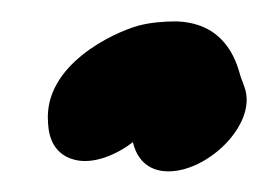

<svg xmlns="http://www.w3.org/2000/svg" viewBox="-20 -140 256 184"><path d="M107.4 -3.8C111 12.4 121.6 23 138.2 24.1C177.1 26.9 227.3 -20.7 214.3 -56.5L210.5 -66.9C205.8 -84.9 193.9 -117.2 150.8 -119.4C150.8 -119.4 149.7 -119.5 148.5 -119.5C136.6 -119.5 123.1 -118.3 112.2 -115.3C88.6 -108.6 22 -77.9 26 -23C26.4 -17.1 26.8 7 51.8 13.2C70.1 17.7 92.1 8 107.4 -3.8Z"/></svg>

Font: Take Off
Style: Hosehead
Weight: 400
Foundry: Cannot Into Space Fonts
Version: Version 0.89